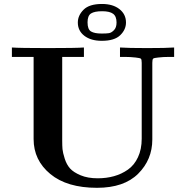

<svg xmlns="http://www.w3.org/2000/svg" viewBox="-20 -922 924 954"><path d="M39.1 -639.2V-686Q77.1 -683.1 218 -683.1Q358.9 -683.1 397 -686V-639.2H289.1V-223.1Q289.1 -198.2 290.5 -181.2Q292 -164.1 301.5 -134Q311 -104 328.1 -85Q345.2 -65.9 380.6 -51Q416 -36.1 465.8 -36.1Q508.8 -36.1 546.4 -46.6Q584 -57.1 615.5 -79.1Q647 -101.1 665.5 -140.6Q684.1 -180.2 684.1 -232.9V-609.9Q684.1 -627 679.9 -630.4Q675.8 -633.8 653.8 -636.2Q627 -639.2 601.1 -639.2H576.2V-686Q617.2 -683.1 710.9 -683.1Q807.1 -683.1 845.2 -686V-639.2H819.8Q790 -639.2 766.1 -636.2Q745.1 -634.3 741 -630.6Q736.8 -627 736.8 -609.9V-229Q736.8 -128.9 666.5 -58.8Q596.2 11.2 461.9 11.2Q313 11.2 230 -57.4Q147 -126 147 -231V-639.2ZM366.7 -810.1Q366.7 -845.2 395.3 -873.8Q423.8 -902.3 486.8 -902.3Q541 -902.3 573.5 -876.7Q606 -851.1 606 -810.1Q606 -774.9 577.4 -747.1Q548.8 -719.2 485.8 -719.2Q431.6 -719.2 399.2 -744.1Q366.7 -769 366.7 -810.1ZM415 -811Q415 -775.9 432.4 -765.6Q449.7 -755.4 483.9 -755.4H488.8Q509.8 -755.4 521.7 -757.3Q533.7 -759.3 546.4 -772.2Q559.1 -785.2 559.1 -810.1Q559.1 -840.8 542 -853.5Q524.9 -866.2 487.8 -866.2Q449.7 -866.2 432.4 -855.2Q415 -844.2 415 -811Z"/></svg>

Font: CMU Serif
Style: Bold
Weight: 700
Version: Version 0.7.0